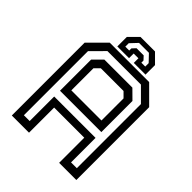

<svg xmlns="http://www.w3.org/2000/svg" viewBox="-234 -981 1113 1113"><g transform="rotate(45 322.0 -425.0)"><path d="M57.5 0V-597L160.5 -700H483.5L586.5 -597V0H445.5V-206H198.5V0ZM106 -50.5H153.5V-251.5H492.5V-50.5H540V-576L460 -656H185.5L106 -576ZM198.5 -347H445.5V-528L415 -558.5H229L198.5 -528ZM153.5 -299V-554L208 -608.5H437.5L492.5 -554V-299ZM382 -849.5 438 -793.5V-715.5H342V-753.5H303V-715.5H207V-793.5L263 -849.5ZM362.5 -819H281.5L240.5 -775.5V-747.5H272.5V-765L293 -787H351.5L372 -765V-747.5H404V-775.5Z"/></g></svg>

Font: Tourney Thin Medium
Style: Regular
Weight: 500
Version: Version 1.015